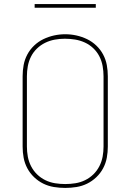

<svg xmlns="http://www.w3.org/2000/svg" viewBox="-20 -914 640 942"><path d="M300 8Q272 8 244.5 3.5Q217 -1 192.5 -13Q168 -25 147.5 -44.5Q127 -64 114 -88.5Q101 -113 96 -140Q91 -167 91 -195V-540Q91 -568 96 -595Q101 -622 114 -646.5Q127 -671 147.5 -690.5Q168 -710 193 -722Q218 -734 245 -740Q272 -746 300 -746Q328 -746 355 -740Q382 -734 407 -722Q432 -710 452.5 -690.5Q473 -671 486 -646.5Q499 -622 504 -595Q509 -568 509 -540V-195Q509 -167 504 -140Q499 -113 486 -88.5Q473 -64 452.5 -44.5Q432 -25 407.5 -13Q383 -1 355.5 3.5Q328 8 300 8ZM300 -11Q325 -11 350 -15Q375 -19 397.5 -30Q420 -41 438 -58.5Q456 -76 467.5 -98.5Q479 -121 483.5 -145.5Q488 -170 488 -195V-540Q488 -565 483.5 -590Q479 -615 467.5 -637.5Q456 -660 437.5 -677.5Q419 -695 396 -705.5Q373 -716 348 -720Q323 -724 298 -724Q273 -724 248.5 -719.5Q224 -715 201.5 -704Q179 -693 161 -675.5Q143 -658 132 -636Q121 -614 116.5 -589.5Q112 -565 112 -540V-195Q112 -170 116.5 -145.5Q121 -121 132.5 -98.5Q144 -76 162 -58.5Q180 -41 202.5 -30Q225 -19 250 -15Q275 -11 300 -11ZM150 -876V-894H450V-876Z"/></svg>

Font: Iosevka Curly Thin Extended
Style: Regular
Weight: 100
Width: 7
Monospace: yes
Designer: Belleve Invis
Foundry: Belleve Invis
Version: Version 11.1.0; ttfautohint (v1.8.3)